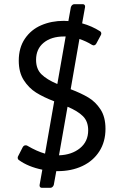

<svg xmlns="http://www.w3.org/2000/svg" viewBox="-20 -808 591 921"><path d="M486 -190Q486 -128 456.5 -82Q427 -36 375 -11.5Q323 13 256 13H250L238 79Q236 85 231.5 89Q227 93 221 93H181Q175 93 172 89Q169 85 170 79L183 6Q115 -8 71 -40Q67 -42 65.5 -47Q64 -52 66 -57L89 -102Q94 -111 103 -111Q108 -111 111 -109Q157 -82 196 -71L240 -322Q188 -342 153 -364Q118 -386 94 -423.5Q70 -461 70 -517Q70 -579 99.5 -622.5Q129 -666 178 -687Q227 -708 286 -708Q301 -708 308 -707L320 -774Q322 -780 326.5 -784Q331 -788 337 -788H377Q383 -788 386 -784Q389 -780 388 -774L374 -696Q421 -683 460 -658Q464 -656 465.5 -650.5Q467 -645 464 -640L442 -599Q439 -593 433 -591Q427 -589 421 -593Q394 -610 361 -621L319 -380Q369 -361 403.5 -340.5Q438 -320 462 -283.5Q486 -247 486 -190ZM255 -405 295 -633H287Q226 -633 189.5 -603Q153 -573 153 -521Q153 -477 179 -451.5Q205 -426 255 -405ZM403 -183Q403 -226 377.5 -251Q352 -276 304 -296L263 -63Q324 -65 363.5 -97Q403 -129 403 -183Z"/></svg>

Font: Miriam Libre
Style: Regular
Weight: 400
Designer: Michal Sahar
Foundry: Hagilda
Version: Version 1.001